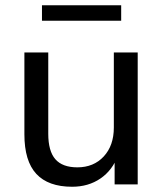

<svg xmlns="http://www.w3.org/2000/svg" viewBox="-20 -703 622 732"><path d="M255 9Q164 9 118.5 -40Q73 -89 73 -191V-503H164V-193Q164 -127 191 -96Q218 -65 275 -65Q337 -65 375.5 -106.5Q414 -148 414 -217V-503H505V0H417V-111H430Q409 -54 363 -22.5Q317 9 255 9ZM140 -624V-683H442V-624Z"/></svg>

Font: Mulish ExtraLight Medium
Style: Regular
Weight: 500
Version: Version 3.603